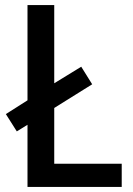

<svg xmlns="http://www.w3.org/2000/svg" viewBox="-20 -734 522 754"><path d="M88 0V-244L46 -218L3 -286L88 -340V-714H193V-407L299 -472L342 -403L193 -310V-91H458V0Z"/></svg>

Font: Noto Sans Sinhala UI SemiCondensed Medium
Style: Regular
Weight: 500
Width: 4
Designer: Jelle Bosma - Monotype Design Team
Foundry: Monotype Imaging Inc.
Version: Version 2.006; ttfautohint (v1.8.4.7-5d5b)